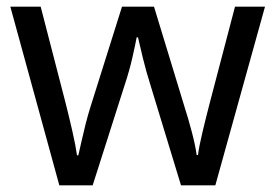

<svg xmlns="http://www.w3.org/2000/svg" viewBox="-20 -557 826 576"><path d="M431 -303Q418 -344 408.5 -383.5Q399 -423 394 -445H390Q386 -423 377 -383.5Q368 -344 354 -302L258 -1H158L11 -537H102L176 -251Q187 -208 197 -164Q207 -120 211 -91H215Q219 -108 224.5 -133Q230 -158 237 -185.5Q244 -213 251 -235L346 -537H442L534 -235Q545 -201 555.5 -161Q566 -121 570 -92H574Q577 -117 587.5 -161Q598 -205 610 -251L685 -537H775L626 -1H523Z"/></svg>

Font: Noto Sans Indic Siyaq Numbers
Style: Regular
Weight: 400
Designer: Monotype Design Team
Foundry: Monotype Imaging Inc.
Version: Version 2.002; ttfautohint (v1.8.4.7-5d5b)